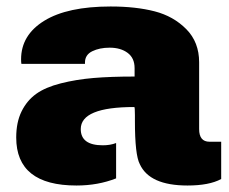

<svg xmlns="http://www.w3.org/2000/svg" viewBox="-20 -560 707 592"><path d="M394 -230Q229 -230 229 -162Q229 -112 297 -112Q320 -112 338 -119V-10Q282 12 216 12Q30 12 30 -136Q30 -183 46.5 -216.5Q63 -250 91.5 -270.5Q120 -291 167.5 -303Q215 -315 268 -319.5Q321 -324 395 -324V-350Q395 -381 373.5 -397Q352 -413 318 -413Q287 -413 264.5 -402Q242 -391 242 -367V-363H46Q45 -368 45 -377Q45 -452 116.5 -496Q188 -540 321 -540Q399 -540 457 -525Q515 -510 554.5 -470Q594 -430 594 -368V-162Q594 -123 626 -123H662V-8Q625 12 558 12Q441 12 411 -54Q396 -82 396 -187Q396 -189 396 -192.5Q396 -196 396 -199.5Q396 -203 396 -205Q396 -218 395.5 -224Q395 -230 394 -230Z"/></svg>

Font: Archicoco
Style: Regular
Weight: 400
Designer: Hector Gatti
Foundry: Hector Gatti
Version: 1.002